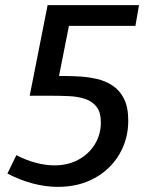

<svg xmlns="http://www.w3.org/2000/svg" viewBox="-20 -720 570 750"><path d="M206 10Q159 10 109 -3Q59 -16 9 -42L44 -114Q82 -94 120.5 -84Q159 -74 193 -74Q245 -74 286 -96Q327 -118 350.5 -156.5Q374 -195 374 -241Q374 -281 357.5 -302.5Q341 -324 312.5 -333.5Q284 -343 249.5 -344.5Q215 -346 179 -346H96L166 -700H523L509 -619H222L253 -638L206 -400L183 -423H237Q262 -423 294 -421Q326 -419 359 -411.5Q392 -404 420 -385.5Q448 -367 464.5 -334Q481 -301 481 -249Q481 -176 446 -117Q411 -58 349 -24Q287 10 206 10Z"/></svg>

Font: Bitter Thin Medium
Style: Italic
Weight: 500
Italic angle: -9°
Version: Version 3.021